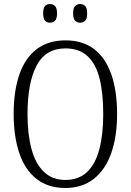

<svg xmlns="http://www.w3.org/2000/svg" viewBox="-20 -926 652 956"><path d="M305 10Q219 10 161.5 -35.5Q104 -81 76 -164Q48 -247 48 -359Q48 -473 76.5 -555Q105 -637 162.5 -681Q220 -725 306 -725Q391 -725 448 -682Q505 -639 534 -556.5Q563 -474 563 -358Q563 -245 533.5 -162.5Q504 -80 446.5 -35Q389 10 305 10ZM305 -30Q372 -30 413.5 -69.5Q455 -109 474.5 -182.5Q494 -256 494 -358Q494 -461 476 -534Q458 -607 416.5 -646Q375 -685 306 -685Q207 -685 162 -599Q117 -513 117 -358Q117 -257 137 -183.5Q157 -110 199 -70Q241 -30 305 -30ZM379 -813Q364 -813 354 -823Q344 -833 344 -859Q344 -886 354 -896Q364 -906 379 -906Q394 -906 404 -896Q414 -886 414 -859Q414 -833 404 -823Q394 -813 379 -813ZM229 -813Q213 -813 204 -823Q195 -833 195 -859Q195 -886 204 -896Q213 -906 229 -906Q244 -906 254 -896Q264 -886 264 -859Q264 -833 254 -823Q244 -813 229 -813Z"/></svg>

Font: Noto Serif Khmer Condensed Light
Style: Regular
Weight: 300
Width: 3
Designer: Danh Hong and the Monotype Design Team
Foundry: Monotype Imaging Inc.
Version: Version 2.004